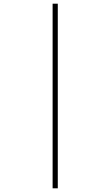

<svg xmlns="http://www.w3.org/2000/svg" viewBox="-20 -780 599 1040"><path d="M265 240V-760H293V240Z"/></svg>

Font: Noto Serif Hebrew Thin
Style: Regular
Weight: 250
Version: Version 2.003